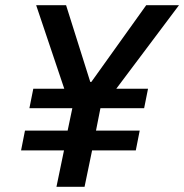

<svg xmlns="http://www.w3.org/2000/svg" viewBox="-20 -718 708 738"><path d="M502 -140H334L305 0H197L226 -140H61L76 -216H240L258 -302H93L108 -377H227L119 -698H234L327 -403H331L542 -698H668L427 -377H549L534 -302H366L349 -216H517Z"/></svg>

Font: IBM Plex Sans Medium
Style: Italic
Weight: 500
Italic angle: -11.31°
Designer: Mike Abbink, Paul van der Laan, Pieter van Rosmalen
Foundry: Bold Monday
Version: Version 3.201